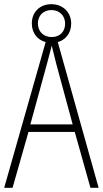

<svg xmlns="http://www.w3.org/2000/svg" viewBox="-20 -897 491 917"><path d="M412 0H451L256 -696C294 -707 320 -739 320 -784C320 -840 279 -877 225 -877C172 -877 132 -841 132 -785C132 -738 160 -706 198 -696L0 0H40L116 -267H337ZM227 -720C185 -720 161 -749 161 -785C161 -822 186 -849 226 -849C264 -849 291 -822 291 -784C291 -746 266 -720 227 -720ZM249 -591 327 -303H125L204 -591C212 -623 220 -649 227 -679C234 -649 242 -621 249 -591Z"/></svg>

Font: Noto Sans Condensed ExtraLight
Style: Regular
Weight: 200
Width: 3
Designer: Monotype Design Team
Foundry: Monotype Imaging Inc.
Version: Version 2.013